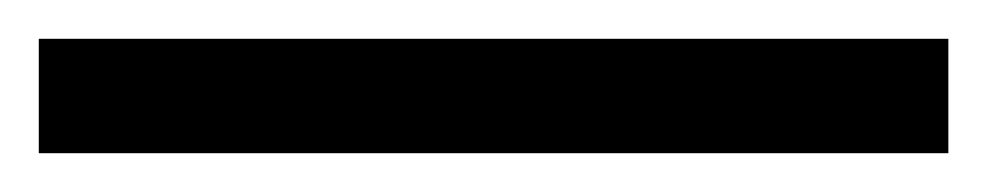

<svg xmlns="http://www.w3.org/2000/svg" viewBox="-25 -839 509 99"><path d="M-5 -819H464V-760H-5Z"/></svg>

Font: Noto Serif SemiBold
Style: Regular
Weight: 600
Designer: Monotype Design Team
Foundry: Monotype Imaging Inc.
Version: Version 1.001